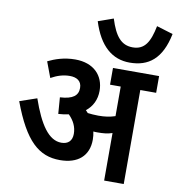

<svg xmlns="http://www.w3.org/2000/svg" viewBox="-95 -977 982 1062"><g transform="rotate(10 396.5 -446.0)"><path d="M793 -864 701 -892C683 -802 656 -753 588 -753C524 -753 488 -796 458 -892L373 -862C415 -727 489 -667 586 -667C692 -667 764 -721 793 -864ZM460 -212C460 -228 458 -243 455 -257C463 -256 472 -256 480 -256C509 -256 535 -258 561 -267V0H671V-528H760V-622H501V-528H561V-362C531 -352 503 -348 467 -348C444 -348 425 -350 407 -352C402 -357 398 -362 394 -366C430 -394 450 -435 450 -484C450 -570 392 -632 288 -632C225 -632 175 -614 136 -595L169 -507C203 -526 237 -537 274 -537C312 -537 341 -521 341 -481C341 -439 313 -415 240 -411L247 -319C268 -320 287 -323 305 -327C334 -298 351 -265 351 -225C351 -186 329 -165 291 -165C220 -165 167 -243 118 -384L22 -351C101 -138 182 -69 300 -69C400 -69 460 -120 460 -212Z"/></g></svg>

Font: Noto Sans SemiCondensed SemiBold
Style: Italic
Weight: 600
Width: 4
Italic angle: -12°
Designer: Monotype Design Team
Foundry: Monotype Imaging Inc.
Version: Version 2.013